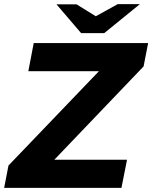

<svg xmlns="http://www.w3.org/2000/svg" viewBox="-31 -908 736 928"><path d="M-11 0 10 -108 478 -596 491 -564H106L132 -700H685L663 -587L201 -104L187 -136H583L556 0ZM361 -748 404 -814 538 -888H645L473 -748ZM361 -748 242 -887H339L457 -814L473 -748Z"/></svg>

Font: REM SemiBold
Style: Italic
Weight: 600
Italic angle: -11°
Designer: Octavio Pardo
Foundry: Ashler Design
Version: Version 1.005;gftools[0.9.28]